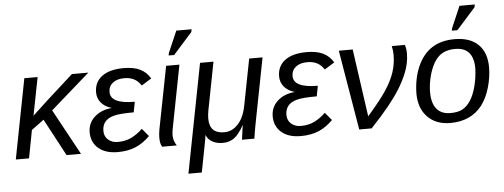

<svg xmlns="http://www.w3.org/2000/svg" viewBox="-57 -913 3319 1264"><g transform="rotate(-5 1602.5 -280.5)"><path d="M139.2 -184.6 104 0H16.6L119.1 -528.3H207L157.7 -276.9L257.3 -369.6L433.6 -528.3H542L283.2 -301.3L447.3 0H352.1L221.2 -245.1Z M695.8 -56.6Q747.6 -56.6 786.9 -76.2Q826.2 -95.7 860.4 -128.9L903.3 -77.6Q857.4 -31.7 807.1 -11Q756.8 9.8 689.9 9.8Q609.4 9.8 563 -29.8Q516.6 -69.3 516.6 -135.7Q516.6 -195.8 559.8 -235.8Q603 -275.9 673.3 -282.7L673.8 -283.7Q630.9 -295.9 606.2 -325.2Q581.5 -354.5 581.5 -393.6Q581.5 -461.9 632.3 -499.8Q683.1 -537.6 775.9 -537.6Q841.8 -537.6 883.8 -517.3Q925.8 -497.1 951.2 -454.1L885.3 -413.1Q865.2 -443.8 838.1 -457.5Q811 -471.2 774.4 -471.2Q726.1 -471.2 698 -448.7Q669.9 -426.3 669.9 -388.7Q669.9 -310.5 830.1 -310.5L816.9 -241.7Q723.6 -241.7 685.1 -231Q645 -220.2 626.2 -196.8Q607.4 -173.3 607.4 -137.2Q607.4 -100.6 632.6 -78.6Q657.7 -56.6 695.8 -56.6Z M1058.6 -67.9Q1058.6 -31.7 1080.6 0H983.9Q977.1 -9.8 973.6 -24.9Q970.2 -40 970.2 -61Q970.2 -85.4 975.6 -115.2L1056.2 -528.3H1144L1063 -110.8Q1058.6 -88.9 1058.6 -67.9ZM1240.7 -735.4 1115.2 -594.7H1078.6L1081.5 -610.8L1143.1 -753.4H1244.1Z M1271 -26.9Q1270 -21 1259.5 33.7Q1249 88.4 1229 191.9H1140.6L1280.3 -528.3H1369.1L1308.1 -213.9Q1302.2 -184.1 1302.2 -157.7Q1302.2 -59.1 1399.4 -59.1Q1453.1 -59.1 1492.7 -103.3Q1532.2 -147.5 1546.4 -227.1L1605 -528.3H1693.4L1612.8 -113.8Q1609.4 -96.7 1606 -78.1Q1602.5 -59.6 1599.4 -40Q1596.2 -20.5 1593.3 0H1511.2L1513.2 -14.2Q1517.6 -47.4 1520.5 -66.9Q1523.4 -86.4 1524.4 -92.8H1522.5Q1490.2 -35.2 1458.7 -12.7Q1427.2 9.8 1384.3 9.8Q1343.3 9.8 1314.7 -6.6Q1286.1 -22.9 1275.9 -49.8H1273.9Q1273.4 -43.9 1272.7 -38.1Q1272 -32.2 1271 -26.9Z M1905.3 -56.6Q1957 -56.6 1996.3 -76.2Q2035.6 -95.7 2069.8 -128.9L2112.8 -77.6Q2066.9 -31.7 2016.6 -11Q1966.3 9.8 1899.4 9.8Q1818.8 9.8 1772.5 -29.8Q1726.1 -69.3 1726.1 -135.7Q1726.1 -195.8 1769.3 -235.8Q1812.5 -275.9 1882.8 -282.7L1883.3 -283.7Q1840.3 -295.9 1815.7 -325.2Q1791 -354.5 1791 -393.6Q1791 -461.9 1841.8 -499.8Q1892.6 -537.6 1985.4 -537.6Q2051.3 -537.6 2093.3 -517.3Q2135.3 -497.1 2160.6 -454.1L2094.7 -413.1Q2074.7 -443.8 2047.6 -457.5Q2020.5 -471.2 1983.9 -471.2Q1935.5 -471.2 1907.5 -448.7Q1879.4 -426.3 1879.4 -388.7Q1879.4 -310.5 2039.6 -310.5L2026.4 -241.7Q1933.1 -241.7 1894.5 -231Q1854.5 -220.2 1835.7 -196.8Q1816.9 -173.3 1816.9 -137.2Q1816.9 -100.6 1842 -78.6Q1867.2 -56.6 1905.3 -56.6Z M2352.5 -81.1Q2396 -130.9 2427.5 -170.7Q2459 -210.4 2478.5 -240.2Q2517.6 -299.8 2535.9 -354.5Q2554.2 -409.2 2554.2 -469.7Q2554.2 -497.1 2547.4 -528.3H2633.8Q2642.6 -503.4 2642.6 -470.2Q2642.6 -437.5 2635.3 -403.8Q2627.9 -370.1 2613.3 -335.4Q2593.8 -289.1 2564 -240.7Q2534.2 -192.4 2487.1 -134.3Q2439.9 -76.2 2368.2 0H2286.1L2197.3 -528.3H2289.1Z M3173.3 -333.5Q3173.3 -270 3153.8 -201.7Q3134.3 -133.3 3098.1 -85.4Q3061.5 -38.1 3008.8 -14.2Q2956.1 9.8 2888.7 9.8Q2793 9.8 2737.3 -47.9Q2681.6 -105.5 2681.6 -204.6Q2684.1 -305.7 2717.8 -381.3Q2752 -458.5 2812.5 -498Q2873 -537.6 2962.4 -537.6Q3064.9 -537.6 3119.1 -484.1Q3173.3 -430.7 3173.3 -333.5ZM3082.5 -333.5Q3082.5 -473.1 2961.4 -473.1Q2895.5 -473.1 2856 -439.5Q2829.6 -417 2810.8 -377.7Q2792 -338.4 2782 -292.2Q2772 -246.1 2772 -203.1Q2772 -130.9 2803.2 -93Q2834.5 -55.2 2894 -55.2Q2944.3 -55.2 2974.9 -72.3Q3005.4 -89.4 3028.3 -125Q3051.3 -161.1 3065.7 -216.6Q3080.1 -272 3082.5 -333.5ZM3112.3 -735.4 2986.8 -594.7H2950.2L2953.1 -610.8L3014.6 -753.4H3115.7Z"/></g></svg>

Font: Arimo
Style: Italic
Weight: 400
Italic angle: -12°
Designer: Steve Matteson
Foundry: Monotype Imaging Inc.
Version: Version 1.33